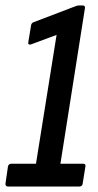

<svg xmlns="http://www.w3.org/2000/svg" viewBox="-26 -679 356 699"><path d="M3 0Q-7 0 -6 -11L3 -73Q5 -83 16 -83H105L180 -552L86 -517Q81 -516 78.5 -518Q76 -520 77 -525L87 -586Q88 -595 96 -598L248 -656Q251 -657 254 -658Q257 -659 261 -659H276Q285 -659 283 -648L194 -83H276Q287 -83 285 -73L275 -11Q274 0 263 0Z"/></svg>

Font: Sofia Sans Extra Condensed SemiBold
Style: Italic
Weight: 600
Italic angle: -9°
Designer: Botio Nikoltchev, Ani Petrova
Foundry: lettersoup
Version: Version 4.101